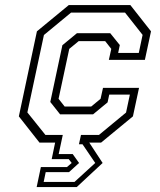

<svg xmlns="http://www.w3.org/2000/svg" viewBox="-20 -560 629 754"><path d="M124 174.5 140.5 96H243L261.5 80L250 65H183L196.5 0H135L54 -103L125 -437L250 -540H492L573 -437L549 -325H407.5L417 -368L393 -398.5H289L252 -368L210 -172L234 -141.5H338L375 -172L384.5 -215H526L502 -103L377 0H330.5L383 80L281.5 174.5ZM151.5 154.5H272.5L354 80L304 6.5H290L298 -30H368.5L475 -118L490 -188.5H409L402.5 -158L345.5 -111H216L177.5 -159.5L225 -382.5L282 -429.5H413L450.5 -383L444 -352H525L540 -423L471 -510.5H259L152.5 -422.5L87.5 -118.5L158.5 -30H226.5L210.5 45H265.5L290.5 80L251 116H159.5Z"/></svg>

Font: Tourney Expanded Light
Style: Italic
Weight: 300
Width: 7
Italic angle: -12°
Designer: Tyler Finck
Foundry: Etcetera Type Co
Version: Version 1.010; ttfautohint (v1.8.3)